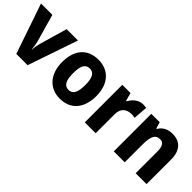

<svg xmlns="http://www.w3.org/2000/svg" viewBox="87 -1267 1985 1985"><g transform="rotate(45 1079.0 -274.5)"><path d="M189 0H354L542 -549H376L288 -245C279 -212 273 -177 272 -146H269C267 -179 261 -216 253 -247L167 -549H1Z M1083 -276C1083 -458 980 -559 834 -559C671 -559 583 -451 583 -276C583 -105 678 10 832 10C997 10 1083 -106 1083 -276ZM745 -275C745 -381 771 -431 833 -431C896 -431 921 -380 921 -276C921 -171 896 -118 833 -118C771 -118 745 -171 745 -275Z M1485 -559C1421 -559 1369 -512 1342 -460H1334L1310 -549H1190V0H1349V-277C1349 -370 1406 -403 1473 -403C1491 -403 1510 -401 1521 -397L1533 -554C1519 -557 1500 -559 1485 -559Z M1917 -559C1851 -559 1796 -533 1765 -479H1757L1737 -549H1614V0H1774V-253C1774 -372 1794 -428 1865 -428C1915 -428 1934 -389 1934 -313V0H2093V-359C2093 -495 2024 -559 1917 -559Z"/></g></svg>

Font: Noto Sans Gurmukhi UI SemiCondensed ExtraBold
Style: Regular
Weight: 800
Width: 4
Designer: Jelle Bosma - Monotype Design Team
Foundry: Monotype Imaging Inc.
Version: Version 2.004